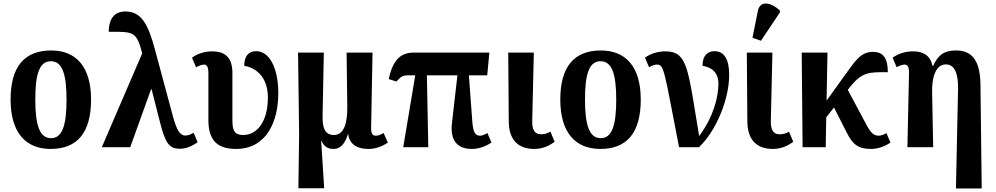

<svg xmlns="http://www.w3.org/2000/svg" viewBox="-20 -834 5646 1088"><path d="M267 10C418 10 496 -82 496 -270C496 -457 410 -548 270 -548C119 -548 40 -457 40 -270C40 -82 126 10 267 10ZM269 -51C204 -51 180 -126 180 -270C180 -414 203 -487 268 -487C333 -487 357 -414 357 -270C357 -126 334 -51 269 -51Z M557 0H718L836 -328H839L887 -140C918 -17 942 9 999 9C1035 9 1069 -6 1100 -28L1077 -82C1061 -72 1046 -66 1030 -66C997 -66 980 -105 962 -167L857 -557C819 -698 780 -769 691 -769C614 -769 596 -707 596 -654C736 -654 753 -658 786 -532Z M1318 10C1488 10 1557 -142 1557 -306C1557 -452 1505 -544 1432 -544C1391 -544 1364 -519 1364 -461C1419 -453 1498 -408 1498 -281C1498 -148 1439 -69 1358 -69C1310 -69 1297 -93 1297 -150V-421C1297 -522 1240 -543 1183 -543C1134 -543 1093 -526 1068 -507L1091 -453C1108 -462 1124 -468 1136 -468C1153 -468 1161 -455 1161 -418V-152C1161 -26 1225 10 1318 10Z M1671 233H1817L1800 -36H1802C1816 -2 1840 10 1870 10C1914 10 1938 -28 1951 -73H1953C1963 -7 2015 10 2068 10C2106 10 2142 -2 2178 -26L2154 -80C2141 -73 2126 -65 2111 -65C2095 -65 2082 -72 2083 -109L2091 -536H1944L1948 -230C1949 -137 1930 -69 1872 -69C1822 -69 1806 -108 1808 -180L1815 -536H1669L1675 -75Z M2265 0H2407L2399 -407H2572L2541 -136C2530 -40 2570 10 2653 10C2692 10 2727 -2 2765 -26L2742 -80C2721 -68 2709 -65 2700 -65C2669 -65 2660 -93 2656 -151L2637 -407H2741L2753 -536H2326C2254 -536 2207 -500 2183 -386L2226 -372C2254 -401 2262 -407 2291 -407H2333Z M3008 10C3059 10 3099 -12 3123 -31L3099 -88C3081 -78 3067 -73 3046 -73C3010 -73 2995 -98 2996 -149L3005 -536H2860L2863 -148C2863 -40 2917 10 3008 10Z M3382 10C3533 10 3611 -82 3611 -270C3611 -457 3525 -548 3385 -548C3234 -548 3155 -457 3155 -270C3155 -82 3241 10 3382 10ZM3384 -51C3319 -51 3295 -126 3295 -270C3295 -414 3318 -487 3383 -487C3448 -487 3472 -414 3472 -270C3472 -126 3449 -51 3384 -51Z M3828 0H3941C4041 -95 4112 -275 4112 -409C4112 -496 4085 -544 4029 -544C3993 -544 3961 -523 3961 -461C4003 -454 4051 -432 4051 -360C4051 -284 4023 -172 3942 -63C3878 -442 3879 -543 3750 -543C3713 -543 3667 -532 3635 -507L3658 -453C3676 -463 3690 -468 3703 -468C3744 -468 3743 -436 3828 0Z M4292 -603 4399 -763V-775C4350 -820 4288 -834 4275 -774L4244 -620ZM4360 10C4411 10 4451 -12 4475 -31L4451 -88C4433 -78 4419 -73 4398 -73C4362 -73 4347 -98 4348 -149L4357 -536H4212L4215 -148C4215 -40 4269 10 4360 10Z M4528 0H4659L4662 -169L4706 -225L4779 -81C4812 -16 4843 10 4915 10C4965 10 5008 -13 5026 -26L5003 -80C4989 -71 4973 -65 4958 -65C4930 -65 4912 -86 4893 -121L4784 -325L4788 -330C4864 -428 4900 -425 5011 -425C5011 -505 4985 -540 4927 -540C4858 -540 4828 -492 4764 -403L4664 -264L4669 -536H4523Z M5397 234H5543L5536 -355C5534 -490 5489 -548 5398 -548C5332 -548 5297 -525 5268 -461H5264C5250 -528 5201 -543 5153 -543C5103 -543 5063 -525 5038 -507L5061 -453C5078 -462 5094 -468 5106 -468C5123 -468 5132 -455 5131 -418L5122 0H5268L5262 -312C5260 -393 5281 -469 5340 -469C5389 -469 5410 -419 5409 -333Z"/></svg>

Font: Noto Serif Condensed
Style: Bold
Weight: 700
Width: 3
Designer: Monotype Design Team
Foundry: Monotype Imaging Inc.
Version: Version 2.015